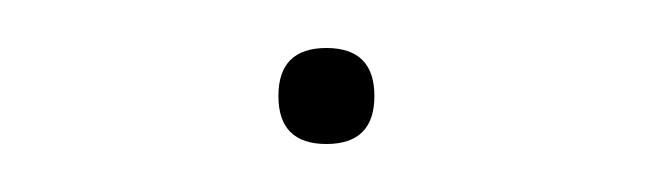

<svg xmlns="http://www.w3.org/2000/svg" viewBox="-20 -278 270 80"><path d="M96 -238Q96 -258 116 -258Q136 -258 136 -238Q136 -218 116 -218Q96 -218 96 -238Z"/></svg>

Font: Alegreya Sans Thin
Style: Italic
Weight: 100
Italic angle: -7°
Designer: Juan Pablo del Peral
Foundry: Huerta Tipografica
Version: Version 2.007